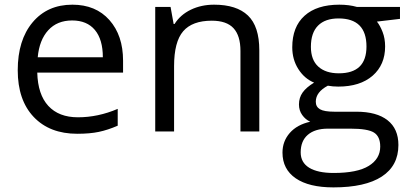

<svg xmlns="http://www.w3.org/2000/svg" viewBox="-20 -565 1763 825"><path d="M312 9.8Q193.4 9.8 124.8 -62.5Q56.2 -134.8 56.2 -263.2Q56.2 -392.6 119.9 -468.8Q183.6 -544.9 291 -544.9Q391.6 -544.9 450.2 -478.8Q508.8 -412.6 508.8 -304.2V-252.9H140.1Q142.6 -158.7 187.7 -109.9Q232.9 -61 314.9 -61Q401.4 -61 485.8 -97.2V-24.9Q442.9 -6.3 404.5 1.7Q366.2 9.8 312 9.8ZM290 -477.1Q225.6 -477.1 187.3 -435.1Q148.9 -393.1 142.1 -318.8H421.9Q421.9 -395.5 387.7 -436.3Q353.5 -477.1 290 -477.1Z M1013.2 0V-346.2Q1013.2 -411.6 983.4 -443.8Q953.6 -476.1 890.1 -476.1Q806.2 -476.1 767.1 -430.7Q728 -385.3 728 -280.8V0H647V-535.2H712.9L726.1 -461.9H730Q754.9 -501.5 799.8 -523.2Q844.7 -544.9 899.9 -544.9Q996.6 -544.9 1045.4 -498.3Q1094.2 -451.7 1094.2 -349.1V0Z M1698.7 -535.2V-483.9L1599.6 -472.2Q1613.3 -455.1 1624 -427.5Q1634.8 -399.9 1634.8 -365.2Q1634.8 -286.6 1581.1 -239.7Q1527.3 -192.9 1433.6 -192.9Q1409.7 -192.9 1388.7 -196.8Q1336.9 -169.4 1336.9 -127.9Q1336.9 -106 1355 -95.5Q1373 -85 1417 -85H1511.7Q1598.6 -85 1645.3 -48.3Q1691.9 -11.7 1691.9 58.1Q1691.9 147 1620.6 193.6Q1549.3 240.2 1412.6 240.2Q1307.6 240.2 1250.7 201.2Q1193.8 162.1 1193.8 90.8Q1193.8 42 1225.1 6.3Q1256.3 -29.3 1313 -42Q1292.5 -51.3 1278.6 -70.8Q1264.6 -90.3 1264.6 -116.2Q1264.6 -145.5 1280.3 -167.5Q1295.9 -189.5 1329.6 -210Q1288.1 -227.1 1262 -268.1Q1235.8 -309.1 1235.8 -361.8Q1235.8 -449.7 1288.6 -497.3Q1341.3 -544.9 1438 -544.9Q1480 -544.9 1513.7 -535.2ZM1272 89.8Q1272 133.3 1308.6 155.8Q1345.2 178.2 1413.6 178.2Q1515.6 178.2 1564.7 147.7Q1613.8 117.2 1613.8 64.9Q1613.8 21.5 1586.9 4.6Q1560.1 -12.2 1485.8 -12.2H1388.7Q1333.5 -12.2 1302.7 14.2Q1272 40.5 1272 89.8ZM1315.9 -363.8Q1315.9 -307.6 1347.7 -278.8Q1379.4 -250 1436 -250Q1554.7 -250 1554.7 -365.2Q1554.7 -485.8 1434.6 -485.8Q1377.4 -485.8 1346.7 -455.1Q1315.9 -424.3 1315.9 -363.8Z"/></svg>

Font: f0_58959 
Style: Regular
Weight: 400
Foundry: Ascender Corporation
Version: Version 1.10